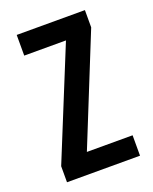

<svg xmlns="http://www.w3.org/2000/svg" viewBox="-108 -602 531 665"><g transform="rotate(-20 157.0 -269.5)"><path d="M293 0H23.9V-59.1L188.5 -462.9H34.7V-539.1H286.1V-475.6L124.5 -75.2H293Z"/></g></svg>

Font: Open Sans Condensed Medium
Style: Regular
Weight: 500
Width: 3
Designer: Monotype Design Team
Foundry: Monotype Imaging Inc.
Version: Version 3.000